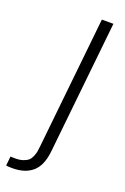

<svg xmlns="http://www.w3.org/2000/svg" viewBox="-197 -625 543 831"><g transform="rotate(20 74.5 -209.5)"><path d="M-52.7 156.7 -48.3 114.3Q-46.4 114.7 -25.4 114.7Q-5.4 114.7 9.5 109.6Q24.4 104.5 32.7 97.2Q41 89.8 46.4 77.1Q51.8 64.5 53.7 54.2Q55.7 43.9 57.1 28.3L120.6 -578.1H173.8L109.9 32.2Q103 99.1 69.1 128.9Q35.2 158.7 -23.4 158.7Q-47.4 158.7 -52.7 156.7Z"/></g></svg>

Font: Oswald
Style: Extra-Light
Weight: 200
Designer: Vernon Adams
Foundry: Vernon Adams
Version: 3.0; ttfautohint (v0.94.23-7a4d-dirty) -l 8 -r 50 -G 200 -x 